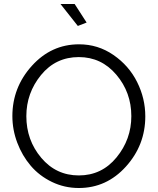

<svg xmlns="http://www.w3.org/2000/svg" viewBox="-20 -937 791 962"><path d="M375 5Q303 5 240 -25.5Q177 -56 134 -106.5Q91 -157 66.5 -222Q42 -287 42 -355Q42 -499 139.5 -607Q237 -715 376 -715Q471 -715 548.5 -661.5Q626 -608 667 -526Q708 -444 708 -354Q708 -210 611 -102.5Q514 5 375 5ZM112 -355Q112 -235 186.5 -146.5Q261 -58 375 -58Q490 -58 564 -148.5Q638 -239 638 -355Q638 -474 563 -562.5Q488 -651 375 -651Q259 -651 185.5 -561Q112 -471 112 -355ZM370 -807 283 -917H354L414 -824Z"/></svg>

Font: Raleway
Style: Regular
Weight: 400
Designer: Matt McInerney, Pablo Impallari, Rodrigo Fuenzalida
Foundry: Matt McInerney, Pablo Impallari, Rodrigo Fuenzalida
Version: Version 1.000;PS 001.001;hotconv 1.0.56; ttfautohint (v1.5)